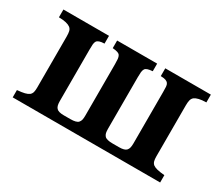

<svg xmlns="http://www.w3.org/2000/svg" viewBox="-95 -781 1191 1022"><g transform="rotate(30 500.0 -270.0)"><path d="M46.9 -540H327.1V-492.2Q307.6 -491.7 296.9 -488Q286.1 -484.4 280.8 -477.1Q275.9 -469.2 274.9 -457Q273.9 -444.8 273.9 -424.8V-108.9Q273.9 -93.8 276.4 -83.3Q278.8 -72.8 285.2 -65.9Q296.4 -53.2 330.1 -53.2H370.1Q407.7 -53.2 418.9 -65.9Q425.8 -73.7 428 -83.7Q430.2 -93.8 430.2 -108.9V-424.8Q430.2 -444.8 429 -457Q427.7 -469.2 422.9 -477.1Q418.5 -484.4 407.7 -488Q397 -491.7 377 -493.2V-540H623V-493.2Q603 -491.7 592.3 -488Q581.5 -484.4 577.1 -477.1Q572.3 -469.2 571 -457Q569.8 -444.8 569.8 -424.8V-108.9Q569.8 -93.8 572 -83.7Q574.2 -73.7 581.1 -65.9Q592.3 -53.2 629.9 -53.2H669.9Q703.6 -53.2 714.8 -65.9Q721.2 -72.8 723.6 -83.3Q726.1 -93.8 726.1 -108.9V-424.8Q726.1 -444.8 725.3 -457Q724.6 -469.2 719.2 -477.1Q713.9 -484.4 703.4 -488Q692.9 -491.7 672.9 -492.2V-540H953.1V-492.2Q925.3 -491.7 908.4 -487.5Q891.6 -483.4 881.8 -476.1Q872.6 -468.3 869.4 -456.1Q866.2 -443.8 866.2 -423.8V-109.9Q866.2 -93.3 869.1 -82Q872.1 -70.8 880.9 -63Q890.6 -55.7 907.7 -51.5Q924.8 -47.4 953.1 -44.9V0H46.9V-44.9Q75.7 -47.4 92.5 -51.5Q109.4 -55.7 119.1 -63Q127.9 -70.8 130.9 -82Q133.8 -93.3 133.8 -109.9V-423.8Q133.8 -443.8 130.9 -456.1Q127.9 -468.3 118.2 -476.1Q108.4 -483.4 91.6 -487.5Q74.7 -491.7 46.9 -492.2Z"/></g></svg>

Font: BIZ UDMincho
Style: Bold
Weight: 700
Monospace: yes
Designer: TypeBank Co., Ltd.
Foundry: Morisawa Inc.
Version: Version 1.06